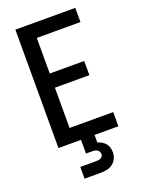

<svg xmlns="http://www.w3.org/2000/svg" viewBox="-174 -817 848 1120"><g transform="rotate(-20 250.0 -257.5)"><path d="M68 0V-735H440V-647H169V-426H383V-338H169V-88H440V0ZM150 220V147H250Q257 147 264 146Q271 145 277.5 141.5Q284 138 288 132Q292 126 292 119Q292 111 288.5 104Q285 97 278.5 92.5Q272 88 265 86.5Q258 85 250 85H208V0H292V47Q306 51 318.5 58Q331 65 340.5 76.5Q350 88 354 102Q358 116 358 131Q358 151 349.5 169.5Q341 188 325 200Q309 212 289.5 216Q270 220 250 220Z"/></g></svg>

Font: Iosevka Curly Semibold
Style: Regular
Weight: 600
Monospace: yes
Designer: Belleve Invis
Foundry: Belleve Invis
Version: Version 22.1.2; ttfautohint (v1.8.4)